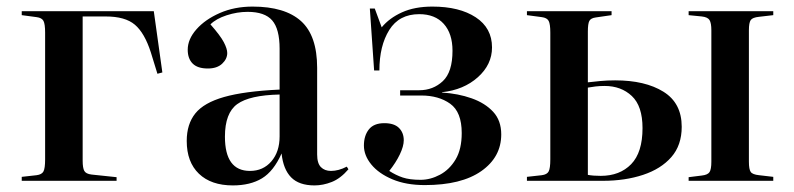

<svg xmlns="http://www.w3.org/2000/svg" viewBox="-20 -549 2410 583"><path d="M46 0V-12L91 -17Q107 -19 112 -28.5Q117 -38 117 -65V-450Q117 -476 112 -485.5Q107 -495 91 -497L46 -503V-515H447L473 -329L458 -325L438 -390Q419 -449 389.5 -474Q360 -499 301 -499H231V-61Q231 -39 236 -30Q241 -21 258 -19L334 -11V0Z M687 14Q621 14 584 -21.5Q547 -57 547 -121Q547 -172 573 -204.5Q599 -237 660.5 -254.5Q722 -272 829 -277V-401Q829 -461 806.5 -487Q784 -513 732 -513Q700 -513 668 -502.5Q636 -492 619 -475Q649 -441 659.5 -421Q670 -401 670 -388Q670 -370 654.5 -355.5Q639 -341 611 -341Q580 -341 565 -356Q550 -371 550 -398Q550 -430 576.5 -460Q603 -490 647.5 -509.5Q692 -529 747 -529Q845 -529 894 -485Q943 -441 943 -343V-80Q943 -53 954.5 -41.5Q966 -30 985 -30Q1008 -30 1033 -43L1038 -35Q1014 -7 987.5 3.5Q961 14 935 14Q888 14 864 -10.5Q840 -35 835 -83Q811 -29 775.5 -7.5Q740 14 687 14ZM739 -30Q779 -30 804 -59Q829 -88 829 -135V-262Q738 -260 700.5 -233Q663 -206 663 -134Q663 -30 739 -30Z M1270 13Q1213 13 1171.5 -4.5Q1130 -22 1107.5 -49.5Q1085 -77 1085 -107Q1085 -137 1100 -156Q1115 -175 1147 -175Q1177 -175 1191.5 -160.5Q1206 -146 1206 -123Q1206 -105 1194 -80Q1182 -55 1162 -30Q1182 -17 1203 -10Q1224 -3 1257 -3Q1287 -3 1316 -18.5Q1345 -34 1363.5 -65Q1382 -96 1382 -145Q1382 -209 1347 -234Q1312 -259 1259 -259H1195V-275H1253Q1295 -275 1324.5 -302.5Q1354 -330 1354 -395Q1354 -447 1327.5 -476.5Q1301 -506 1253 -506Q1192 -506 1162 -458Q1132 -410 1132 -335H1116L1103 -523H1118L1139 -466Q1162 -494 1200.5 -511.5Q1239 -529 1293 -529Q1375 -529 1424.5 -496.5Q1474 -464 1474 -405Q1474 -353 1431 -314.5Q1388 -276 1322 -269V-268Q1371 -265 1412 -250.5Q1453 -236 1477.5 -209.5Q1502 -183 1502 -141Q1502 -72 1441.5 -29.5Q1381 13 1270 13Z M1580 0V-12L1625 -17Q1641 -19 1646 -28.5Q1651 -38 1651 -65V-450Q1651 -476 1646 -485.5Q1641 -495 1625 -497L1580 -503V-515H1837V-503L1789 -496Q1774 -494 1769.5 -485.5Q1765 -477 1765 -453V-299Q1782 -301 1803 -303Q1824 -305 1848 -305Q1939 -305 1994.5 -270.5Q2050 -236 2050 -164Q2050 -108 2018.5 -72Q1987 -36 1932.5 -18Q1878 0 1811 0ZM2071 0V-11L2111 -16Q2129 -18 2134.5 -26.5Q2140 -35 2140 -58V-457Q2140 -479 2134.5 -488Q2129 -497 2111 -499L2071 -503V-515H2328V-503L2285 -498Q2265 -496 2259.5 -488Q2254 -480 2254 -457V-58Q2254 -35 2259.5 -27Q2265 -19 2285 -17L2328 -12V0ZM1804 -15Q1862 -15 1896.5 -50.5Q1931 -86 1931 -160Q1931 -227 1898.5 -257.5Q1866 -288 1816 -288Q1801 -288 1788.5 -286.5Q1776 -285 1765 -283V-18Q1781 -15 1804 -15Z"/></svg>

Font: Literata 72pt Medium
Style: Regular
Weight: 500
Designer: Latin by Veronika Burian and Jose Scaglione. Greek by Irene Vlachou. Cyrillic by Vera Evstafieva.
Foundry: TypeTogether
Version: Version 3.002